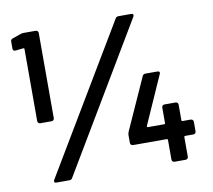

<svg xmlns="http://www.w3.org/2000/svg" viewBox="-78 -789 974 878"><g transform="rotate(-10 409.5 -350.0)"><path d="M70 -697Q78 -700 85 -700H142Q147 -700 150.5 -696.5Q154 -693 154 -688V-292Q154 -287 150.5 -283.5Q147 -280 142 -280H89Q84 -280 80.5 -283.5Q77 -287 77 -292V-627Q77 -631 72 -631L36 -627H34Q23 -627 23 -638V-671Q23 -681 33 -684ZM115 0Q108 0 106.5 -2.5Q105 -5 105 -7Q105 -10 107 -14L512 -692Q516 -700 526 -700H585Q592 -700 593.5 -697.5Q595 -695 595 -693Q595 -690 593 -686L189 -8Q185 0 175 0ZM770 -177Q775 -177 778.5 -173.5Q782 -170 782 -165V-120Q782 -115 778.5 -111.5Q775 -108 770 -108H732Q727 -108 727 -103V-12Q727 -7 723.5 -3.5Q720 0 715 0H663Q658 0 654.5 -3.5Q651 -7 651 -12V-103Q651 -108 646 -108H489Q484 -108 480.5 -111.5Q477 -115 477 -120V-156Q477 -162 480 -171L588 -411Q592 -420 602 -420H657Q664 -420 666 -417.5Q668 -415 668 -413Q668 -410 666 -406L567 -183Q567 -182 567 -181Q567 -180 567.5 -178.5Q568 -177 570 -177H646Q651 -177 651 -182V-254Q651 -259 654.5 -262.5Q658 -266 663 -266H715Q720 -266 723.5 -262.5Q727 -259 727 -254V-182Q727 -177 732 -177Z"/></g></svg>

Font: LinhAnh SemBd
Style: Regular
Weight: 600
Monospace: yes
Designer: Jeremy Tribby
Foundry: Tribby Type
Version: Version 1.408